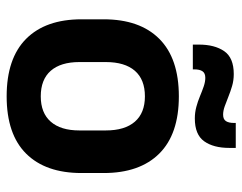

<svg xmlns="http://www.w3.org/2000/svg" viewBox="-96 -620 728 577"><g transform="rotate(90 268.5 -331.0)"><path d="M269 13.5Q155 13.5 96.2 -45Q37.5 -103.5 37.5 -211.5V-278Q37.5 -386.5 96.2 -445.2Q155 -504 269 -504Q382.5 -504 441 -445.2Q499.5 -386.5 499.5 -278V-211.5Q499.5 -103.5 441.2 -45Q383 13.5 269 13.5ZM269 -89Q319 -89 345.2 -119Q371.5 -149 371.5 -205V-284.5Q371.5 -341.5 345.2 -371.8Q319 -402 269 -402Q218.5 -402 192.2 -371.8Q166 -341.5 166 -284.5V-205Q166 -149 192.2 -119Q218.5 -89 269 -89ZM335.5 -552Q317.5 -552 300.8 -556.5Q284 -561 268.5 -567.5Q253 -574 239 -578.8Q225 -583.5 213.5 -583.5Q199.5 -583.5 193.8 -575.2Q188 -567 188 -550.5V-546H113.5V-564Q113.5 -611.5 133.2 -640.2Q153 -669 202 -669Q221 -669 238 -664Q255 -659 270.2 -652.8Q285.5 -646.5 299 -641.8Q312.5 -637 324 -637Q338 -637 343.5 -645.5Q349 -654 349 -670V-675H424V-655.5Q424 -608 404 -580Q384 -552 335.5 -552Z"/></g></svg>

Font: Anek Latin SemiBold
Style: Regular
Weight: 600
Designer: Yesha Goshar
Foundry: Ek Type
Version: Version 1.003